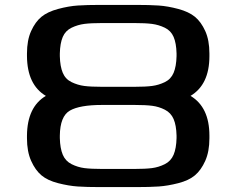

<svg xmlns="http://www.w3.org/2000/svg" viewBox="-20 -763 964 783"><path d="M534 -743Q590 -743 627 -740.5Q664 -738 707 -726.5Q750 -715 775 -694.5Q800 -674 817 -636.5Q834 -599 834 -545V-534Q834 -418 757 -372Q834 -326 834 -210V-199Q834 -145 817 -107Q800 -69 775 -48Q750 -27 707 -16Q664 -5 627.5 -2.5Q591 0 534 0H390Q333 0 296.5 -2.5Q260 -5 217 -16Q174 -27 149 -48Q124 -69 107 -107Q90 -145 90 -199V-210Q91 -327 167 -372Q91 -417 90 -534V-545Q90 -599 107 -636.5Q124 -674 149 -694.5Q174 -715 217 -726.5Q260 -738 297 -740.5Q334 -743 390 -743ZM529 -335H396Q305 -335 265 -312Q225 -289 224 -210V-200Q225 -158 236 -132Q247 -106 272 -93.5Q297 -81 324 -77.5Q351 -74 397 -74H527Q573 -74 600 -77.5Q627 -81 652 -93.5Q677 -106 688 -132Q699 -158 700 -200V-210Q699 -252 688 -277.5Q677 -303 652.5 -315.5Q628 -328 601 -331.5Q574 -335 529 -335ZM396 -409H528Q574 -409 600.5 -412.5Q627 -416 652 -428Q677 -440 688 -466Q699 -492 700 -534V-545Q699 -587 688 -612.5Q677 -638 652 -650Q627 -662 600 -665.5Q573 -669 527 -669H397Q351 -669 324 -665.5Q297 -662 272 -650Q247 -638 236 -612.5Q225 -587 224 -545V-534Q225 -492 236 -466Q247 -440 272 -428Q297 -416 323.5 -412.5Q350 -409 396 -409Z"/></svg>

Font: Aneo
Style: Regular
Weight: 400
Designer: Anastasios Pappas
Foundry: Anastasios Pappas
Version: Version 1.000